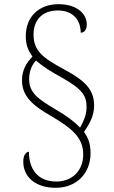

<svg xmlns="http://www.w3.org/2000/svg" viewBox="-20 -780 545 916"><path d="M246 116C345 116 412 47 412 -49C412 -104 396 -127 381 -151C406 -188 429 -226 429 -276C429 -352 387 -395 284 -450C184 -504 140 -538 140 -615C140 -683 180 -730 256 -730C327 -730 365 -686 365 -624C383 -624 394 -639 394 -664C394 -711 351 -760 259 -760C167 -760 103 -702 103 -607C103 -567 113 -541 135 -510C106 -480 85 -447 85 -396C85 -321 137 -276 223 -227C328 -165 377 -122 377 -42C377 31 327 86 249 86C159 86 118 26 118 -56C108 -56 91 -45 91 -9C91 65 150 116 246 116ZM362 -171C334 -201 294 -230 245 -258C161 -308 119 -338 119 -402C119 -443 134 -473 152 -491C183 -464 220 -440 273 -411C378 -352 393 -321 393 -267C393 -229 374 -192 362 -171Z"/></svg>

Font: Noto Serif Thai SemiCondensed ExtraLight
Style: Regular
Weight: 200
Width: 4
Designer: Monotype Design Team
Foundry: Monotype Imaging Inc.
Version: Version 2.002